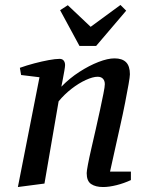

<svg xmlns="http://www.w3.org/2000/svg" viewBox="-20 -744 606 773"><path d="M52 9 139 -433 65 -442 60 -471Q88 -481 118.5 -489Q149 -497 176 -502Q203 -507 220 -507Q231 -507 236.5 -500Q242 -493 242 -482Q242 -476 239 -458.5Q236 -441 232.5 -423Q229 -405 227 -395Q260 -429 299.5 -454.5Q339 -480 376.5 -494.5Q414 -509 441 -509Q472 -509 487.5 -493.5Q503 -478 503 -445Q503 -435 497.5 -404Q492 -373 483.5 -329.5Q475 -286 464 -237.5Q453 -189 442.5 -141Q432 -93 423 -53H507V-19Q479 -6 449 1.5Q419 9 395 9Q365 9 347 -3Q329 -15 329 -47Q329 -55 334 -81.5Q339 -108 347.5 -145Q356 -182 365.5 -223.5Q375 -265 383 -302.5Q391 -340 396.5 -367.5Q402 -395 402 -405Q402 -419 394.5 -427Q387 -435 373 -435Q354 -435 325.5 -422Q297 -409 268 -386.5Q239 -364 216 -336L159 -5ZM300 -559 222 -703 253 -723 345 -636 465 -724 488 -701 367 -559Z"/></svg>

Font: Manuale Medium
Style: Italic
Weight: 500
Italic angle: -11°
Version: Version 1.002